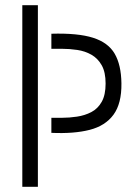

<svg xmlns="http://www.w3.org/2000/svg" viewBox="-20 -720 514 740"><path d="M66 0V-700H126V0ZM178 -208V-266H219Q247 -266 277 -270.5Q307 -275 332 -288Q357 -301 372 -327.5Q387 -354 387 -398Q387 -442 372 -468.5Q357 -495 332.5 -509Q308 -523 278 -527.5Q248 -532 217 -532H178V-590Q280 -593 338.5 -574.5Q397 -556 422 -513Q447 -470 448 -399Q449 -321 417.5 -278Q386 -235 325.5 -219.5Q265 -204 178 -208Z"/></svg>

Font: Stick No Bills Light
Style: Regular
Weight: 300
Version: Version 2.000